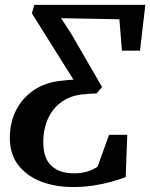

<svg xmlns="http://www.w3.org/2000/svg" viewBox="-20 -763 620 792"><path d="M281 8.5Q208.5 8.5 149.2 -14.2Q90 -37 55.2 -82.2Q20.5 -127.5 20.5 -194Q20.5 -256.5 46.2 -308Q72 -359.5 121.2 -392.2Q170.5 -425 239.5 -430.5Q252.5 -432.5 263.2 -433.2Q274 -434 283 -434.5L111.5 -708L121.5 -743H579.5L557.5 -554H483L472.5 -683.5L232 -688L273 -625L401 -404L378.5 -377.5Q369 -377.5 358.2 -376.8Q347.5 -376 331 -374.5Q276.5 -371.5 237.8 -345.2Q199 -319 178.8 -275.2Q158.5 -231.5 158.5 -176.5Q158.5 -110 192.2 -79Q226 -48 284 -48Q317 -48 341.2 -55.8Q365.5 -63.5 382.5 -75.5L430 -207H505L498.5 -32.5Q471 -22 436.5 -12.5Q402 -3 362.8 2.8Q323.5 8.5 281 8.5Z"/></svg>

Font: Merriweather 28pt SemiBold
Style: Italic
Weight: 600
Italic angle: -7.8°
Version: Version 2.101